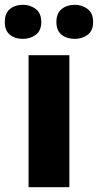

<svg xmlns="http://www.w3.org/2000/svg" viewBox="-46 -780 408 800"><path d="M243 0H73V-550H243ZM-26 -688Q-26 -725 -4.5 -742.5Q17 -760 49 -760Q80 -760 103 -742.5Q126 -725 126 -688Q126 -652 103 -635Q80 -618 49 -618Q17 -618 -4.5 -635Q-26 -652 -26 -688ZM189 -688Q189 -725 211 -742.5Q233 -760 266 -760Q296 -760 319 -742.5Q342 -725 342 -688Q342 -652 319 -635Q296 -618 266 -618Q233 -618 211 -635Q189 -652 189 -688Z"/></svg>

Font: Noto Kufi Arabic ExtraBold
Style: Regular
Weight: 800
Designer: Monotype Design Team, David Williams, Khaled Hosny
Foundry: Google LLC
Version: Version 2.109; ttfautohint (v1.8.4.7-5d5b)